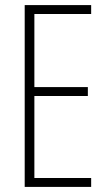

<svg xmlns="http://www.w3.org/2000/svg" viewBox="-20 -734 425 754"><path d="M338 0V-35H115V-357H325V-392H115V-679H338V-714H77V0Z"/></svg>

Font: Noto Sans Thai Looped ExtraCondensed ExtraLight
Style: Regular
Weight: 200
Width: 2
Designer: Sasikarn Vongin, Ben Mitchell
Foundry: The Fontpad Ltd
Version: Version 1.001